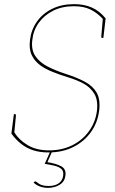

<svg xmlns="http://www.w3.org/2000/svg" viewBox="-20 -728 555 927"><path d="M214 8Q172 8 140 -2.5Q108 -13 82 -33.5Q56 -54 35 -83L40 -91L49 -89Q72 -52 114 -27Q156 -2 217 -2Q279 -2 328.5 -26.5Q378 -51 409.5 -94.5Q441 -138 448 -193Q454 -244 435.5 -275Q417 -306 384 -324Q351 -342 311 -354Q271 -366 234 -381Q200 -394 173.5 -413.5Q147 -433 133 -462.5Q119 -492 125 -536Q131 -585 158.5 -624Q186 -663 232 -685.5Q278 -708 338 -708Q386 -708 423.5 -691.5Q461 -675 490 -639L486 -634H479Q450 -666 417 -682Q384 -698 337 -698Q280 -698 237 -676.5Q194 -655 167.5 -618.5Q141 -582 136 -535Q130 -488 150.5 -457.5Q171 -427 209.5 -407Q248 -387 298 -371Q351 -354 389.5 -333.5Q428 -313 446.5 -281Q465 -249 459 -196Q452 -137 419.5 -91Q387 -45 334.5 -18.5Q282 8 214 8ZM477 -645 490 -639 479 -545H473Q471 -545 469.5 -547.5Q468 -550 469 -552ZM48 -77 35 -83 47 -177H53Q55 -177 56 -174.5Q57 -172 57 -170ZM211 179Q191 179 172 172Q153 165 142 153L146 150Q150 146 154 149Q170 162 183 166Q196 170 215 170Q245 170 263.5 157Q282 144 285 120Q288 98 276 87.5Q264 77 242.5 72Q221 67 196 63L224 0H233L209 55Q248 61 274 74Q300 87 296 119Q293 148 269 163.5Q245 179 211 179Z"/></svg>

Font: Aleo Thin
Style: Italic
Weight: 250
Italic angle: -7°
Designer: Alessio Laiso
Foundry: Alessio Laiso
Version: Version 2.001;gftools[0.9.29]